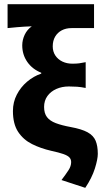

<svg xmlns="http://www.w3.org/2000/svg" viewBox="-20 -721 509 928"><path d="M392.1 186.9 277.2 149.2Q298.9 120.6 311.4 101.2Q323.9 81.8 323.9 62.5Q323.9 48.9 315.5 39.9Q307.2 30.9 286.3 23.5Q265.5 16.2 227.9 8Q176.9 -3.6 134.9 -24.6Q93 -45.5 67.7 -83.6Q42.5 -121.8 42.5 -184.4Q42.5 -227.3 61.2 -263.5Q79.9 -299.8 111 -326.2Q142.2 -352.6 179.4 -365.3V-369.3Q136 -386.8 111.8 -421.9Q87.5 -457 87.5 -501.9Q87.5 -527.8 99.3 -553Q111.2 -578.1 133.6 -593.8Q114.7 -593 98.2 -592.2Q81.6 -591.4 62.7 -589.6Q43.8 -587.9 16.6 -585.2V-700.6H434.5V-585.2H325.8Q298.9 -585.2 278.5 -574.4Q258.1 -563.6 246.5 -543.9Q234.9 -524.1 234.9 -496.9Q234.9 -471.7 247.5 -452.7Q260.2 -433.7 281.7 -423.4Q303.3 -413.2 329.6 -413.2Q349.2 -413.2 362.3 -414.9Q375.3 -416.7 394.1 -420.5V-295.8Q371.6 -300.5 352.4 -301.8Q333.2 -303.1 312.7 -303.1Q279.6 -303.1 252.4 -291.1Q225.3 -279.1 209.2 -256.9Q193.1 -234.6 193.1 -204.1Q193.1 -173.1 207.2 -154.9Q221.2 -136.6 249.8 -125.8Q278.3 -115 321.7 -107Q374.7 -97.3 403.2 -81.7Q431.6 -66 442.2 -40.7Q452.7 -15.5 452.7 22.6Q452.7 48.2 438.6 93.4Q424.4 138.6 392.1 186.9Z"/></svg>

Font: Source Sans 3
Style: Regular
Weight: 200
Designer: Paul D. Hunt
Foundry: Adobe
Version: Version 3.046;hotconv 1.0.118;makeotfexe 2.5.65603